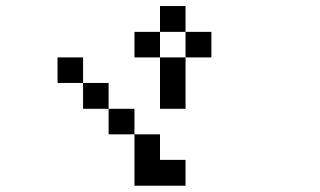

<svg xmlns="http://www.w3.org/2000/svg" viewBox="-20 -796 1040 624"><path d="M417 -609.4V-692.4H500V-609.4ZM167 -526.4V-609.4H250V-526.4ZM500 -609.4H583V-442.4H500ZM583 -609.4V-692.4H500V-776.4H583V-692.4H667V-609.4ZM417 -359.4H333V-442.4H250V-526.4H333V-442.4H417ZM417 -359.4H500V-276.4H583V-192.4H417Z"/></svg>

Font: KH Dot kagurazaka 12
Style: Regular
Weight: 400
Designer: Original version for X68000 by Keitarou Hiraki (http://hp.vector.co.jp/authors/VA000874/) / TrueType conversion by Homem
Version: Version 1.00.20150527